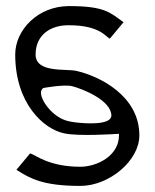

<svg xmlns="http://www.w3.org/2000/svg" viewBox="-20 -610 511 631"><path d="M190 -172C237 -161 366 -170 366 -170H371V-165C371 -98 299 -62 244 -62C140 -62 97 -101 79 -106L34 -52C79 -23 122 1 244 1C339 1 438 -82 438 -165C438 -296 306 -360 231 -377C197 -385 97 -369 97 -431C97 -495 146 -528 207 -527C309 -527 328 -488 341 -483L386 -537C343 -567 328 -590 207 -590C104 -590 30 -511 30 -431C30 -269 124 -186 190 -172ZM123 -321H124C124 -321 189 -333 216 -327C249 -319 346 -281 346 -230V-229C343 -199 266 -203 226 -208C217 -209 210 -211 204 -212C152 -224 110 -284 115 -310C116 -314 119 -319 123 -321Z"/></svg>

Font: Charger Pro
Style: LitNar
Weight: 300
Designer: Jasper
Foundry: Cannot Into Space Fonts
Version: Version 1.09